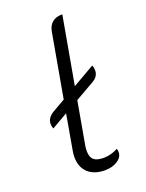

<svg xmlns="http://www.w3.org/2000/svg" viewBox="-137 -778 652 855"><g transform="rotate(-20 189.0 -350.0)"><path d="M164 -124Q162 -114 162 -98Q162 -70 176.5 -57.5Q191 -45 224 -45Q257 -45 291 -63Q294 -57 294 -47Q294 -23 269.5 -7Q245 9 210 9Q159 9 130 -18Q101 -45 101 -93Q101 -108 104 -123L133 -289L57 -245Q52 -255 52 -268Q52 -296 83 -315L144 -350L198 -654Q209 -709 268 -709L211 -389L315 -449Q320 -438 320 -424Q320 -395 289 -378L200 -327Z"/></g></svg>

Font: K2D ExtraLight
Style: Italic
Weight: 275
Italic angle: -10°
Designer: Katatrad Aksorn Co.,Ltd.
Foundry: Cadson Demak Co.,Ltd.
Version: Version 1.000; ttfautohint (v1.6)